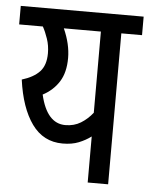

<svg xmlns="http://www.w3.org/2000/svg" viewBox="-48 -662 547 702"><g transform="rotate(5 225.5 -311.0)"><path d="M375 0V-554H451V-622H0V-554H87Q97 -536 105.5 -511Q114 -486 114 -458Q114 -414 92 -390.5Q70 -367 27 -354Q41 -251 83 -192.5Q125 -134 196 -134Q230 -134 255 -144Q280 -154 300 -169V0ZM200 -202Q132 -202 108 -306Q146 -326 167.5 -360Q189 -394 189 -447Q189 -498 164 -554H300V-256Q281 -232 256.5 -217Q232 -202 200 -202Z"/></g></svg>

Font: Noto Sans Devanagari Extra Condensed
Style: Regular
Weight: 400
Width: 2
Designer: Monotype Design Team
Foundry: Monotype Imaging Inc.
Version: 1.000